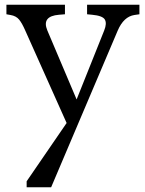

<svg xmlns="http://www.w3.org/2000/svg" viewBox="-20 -540 609 807"><path d="M92 247V222L260 -23L86 -412Q73 -442 60.5 -457.5Q48 -473 24 -477L7 -480V-520H253V-480L228 -478Q154 -472 179 -412L302 -122L418 -412Q430 -442 420.5 -458Q411 -474 367 -478L346 -480V-520H566V-480L545 -477Q500 -470 475 -412L195 247Z"/></svg>

Font: Hedvig Letters Serif 12pt
Style: Regular
Weight: 400
Designer: Alexander Örn & Tor Weibull
Foundry: Kanon Foundry
Version: Version 1.000; ttfautohint (v1.8.4.7-5d5b)